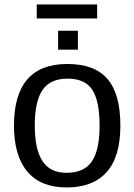

<svg xmlns="http://www.w3.org/2000/svg" viewBox="-20 -822 596 852"><path d="M514.2 -264.6Q514.2 -126 453.1 -58.1Q392.1 9.8 275.9 9.8Q160.2 9.8 101.1 -60.8Q42 -131.3 42 -264.6Q42 -538.1 278.8 -538.1Q399.9 -538.1 457 -471.4Q514.2 -404.8 514.2 -264.6ZM421.9 -264.6Q421.9 -374 389.4 -423.6Q356.9 -473.1 280.3 -473.1Q203.1 -473.1 168.7 -422.6Q134.3 -372.1 134.3 -264.6Q134.3 -160.2 168.2 -107.7Q202.1 -55.2 274.9 -55.2Q354 -55.2 387.9 -106Q421.9 -156.7 421.9 -264.6ZM237.8 -601.6V-685.5H325.7V-601.6ZM411.1 -740.2H143.1V-802.2H411.1Z"/></svg>

Font: Arial
Style: Regular
Weight: 400
Designer: Steve Matteson
Foundry: Ascender Corporation
Version: Version 2.00.3